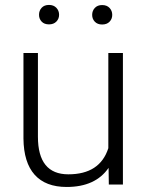

<svg xmlns="http://www.w3.org/2000/svg" viewBox="-20 -741 589 771"><path d="M416 -66.9Q363.3 9.8 247.6 9.8Q163.1 9.8 119.1 -39.3Q75.2 -88.4 74.2 -184.6V-528.3H132.3V-191.9Q132.3 -41 254.4 -41Q381.3 -41 415 -146V-528.3H473.6V0H417ZM136.7 -681.6Q136.7 -698.2 147.2 -709.7Q157.7 -721.2 176.8 -721.2Q195.3 -721.2 206.3 -709.7Q217.3 -698.2 217.3 -681.6Q217.3 -665.5 206.3 -654.3Q195.3 -643.1 176.8 -643.1Q157.7 -643.1 147.2 -654.3Q136.7 -665.5 136.7 -681.6ZM350.1 -681.2Q350.1 -697.8 360.8 -709.2Q371.6 -720.7 390.1 -720.7Q409.2 -720.7 419.9 -709.2Q430.7 -697.8 430.7 -681.2Q430.7 -665 419.9 -653.8Q409.2 -642.6 390.1 -642.6Q371.6 -642.6 360.8 -653.8Q350.1 -665 350.1 -681.2Z"/></svg>

Font: RobotoDraft Light
Style: Regular
Weight: 300
Version: Version 2.001151; 2014